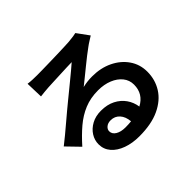

<svg xmlns="http://www.w3.org/2000/svg" viewBox="-177 -1037 1354 1354"><g transform="rotate(-45 500.0 -359.5)"><path d="M390 -118Q390 -90 418 -73Q446 -56 491 -56Q522 -56 549 -59Q545 -108 519 -137Q493 -166 452 -166Q424 -166 407 -151.5Q390 -137 390 -118ZM220 -762Q241 -759 265.5 -758Q290 -757 311 -757Q327 -757 359 -757.5Q391 -758 431 -759Q471 -760 511.5 -761Q552 -762 585 -763.5Q618 -765 635 -766Q696 -772 711 -777L776 -688Q759 -677 741 -666Q723 -655 706 -642Q686 -628 658 -606Q630 -584 598.5 -558.5Q567 -533 537.5 -509Q508 -485 484 -466Q509 -472 532 -474.5Q555 -477 579 -477Q664 -477 731.5 -444.5Q799 -412 838.5 -355Q878 -298 878 -225Q878 -146 838 -82Q798 -18 717.5 20Q637 58 516 58Q447 58 391.5 38Q336 18 304 -19Q272 -56 272 -106Q272 -147 294.5 -182.5Q317 -218 357.5 -240Q398 -262 451 -262Q513 -262 558 -239Q603 -216 630 -177.5Q657 -139 664 -91Q747 -135 747 -227Q747 -272 719.5 -306Q692 -340 645 -359Q598 -378 539 -378Q463 -378 401.5 -352.5Q340 -327 286.5 -281.5Q233 -236 179 -175L88 -269Q115 -290 149 -318Q183 -346 218 -376Q253 -406 285 -432.5Q317 -459 339 -477Q360 -494 388 -517Q416 -540 446 -564.5Q476 -589 503 -611.5Q530 -634 548 -650Q529 -650 496.5 -648.5Q464 -647 427.5 -645.5Q391 -644 358.5 -642.5Q326 -641 306 -640Q286 -639 263.5 -636.5Q241 -634 224 -632Z"/></g></svg>

Font: Chiron Sans HK TT
Style: Bold
Weight: 700
Designer: Ryoko NISHIZUKA 西塚涼子 (kana, bopomofo & ideographs); Paul D. Hunt (Latin, Greek & Cyrillic); Sandoll Communications 산돌커뮤니
Foundry: Adobe
Version: Version 2.022;hotconv 1.0.109;makeotfexe 2.5.65596